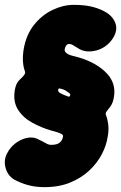

<svg xmlns="http://www.w3.org/2000/svg" viewBox="-38 -745 499 790"><path d="M145 25Q108 25 77 16.5Q46 8 19 -7Q-8 -24 -16 -58Q-24 -92 -4 -122L-2 -126Q12 -147 33.5 -161Q55 -175 78.5 -178.5Q102 -182 121 -171Q142 -161 152 -155Q162 -149 173 -149Q197 -149 208 -158.5Q219 -168 221 -182Q222 -187 220 -190Q218 -193 207 -197.5Q196 -202 169 -209Q132 -220 95 -240Q58 -260 36.5 -293Q15 -326 23 -375Q28 -403 42 -416Q56 -429 61 -436Q67 -444 65 -450Q58 -469 56.5 -491Q55 -513 59 -540Q69 -601 101.5 -642Q134 -683 178 -704Q222 -725 265 -725Q306 -725 335.5 -718.5Q365 -712 390 -699Q425 -681 436.5 -650.5Q448 -620 426 -587L425 -585Q399 -548 358.5 -537.5Q318 -527 289 -543Q269 -555 262 -559.5Q255 -564 247 -564Q238 -564 233.5 -556.5Q229 -549 228 -541Q227 -534 235.5 -526.5Q244 -519 266 -514Q346 -495 393.5 -451Q441 -407 431 -347Q427 -320 414.5 -304.5Q402 -289 400 -286Q395 -278 398 -272Q405 -253 407.5 -230.5Q410 -208 405 -182Q400 -147 381 -110.5Q362 -74 329.5 -43.5Q297 -13 251 6Q205 25 145 25ZM248 -348Q251 -351 251 -355Q250 -357 250.5 -357.5Q251 -358 250 -359Q249 -361 236.5 -369.5Q224 -378 211 -380L207 -381Q202 -382 202 -376Q201 -375 201 -375Q201 -375 201 -374Q201 -367 210.5 -361.5Q220 -356 239 -349Q241 -348 243.5 -347.5Q246 -347 248 -348Z"/></svg>

Font: Winky Sans Black
Style: Italic
Weight: 900
Italic angle: -8.97852°
Designer: Simon Atzbach
Foundry: typofactur
Version: Version 1.205